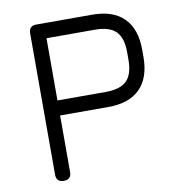

<svg xmlns="http://www.w3.org/2000/svg" viewBox="-76 -724 729 793"><g transform="rotate(-10 289.0 -328.0)"><path d="M128.5 0Q97 0 97 -31.5V-624Q97 -655.5 128.5 -655.5H362.5Q450 -655.5 495.5 -610Q541 -564.5 541 -477V-447Q541 -360 495.5 -314.2Q450 -268.5 362.5 -268.5H160V-31.5Q160 0 128.5 0ZM160 -331.5H362.5Q424 -331.5 451 -358.8Q478 -386 478 -447V-477Q478 -538 451 -565.2Q424 -592.5 362.5 -592.5H160Z"/></g></svg>

Font: Jura Light Medium
Style: Regular
Weight: 500
Version: Version 5.106